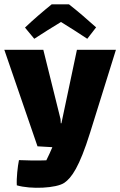

<svg xmlns="http://www.w3.org/2000/svg" viewBox="-21 -691 558 891"><path d="M262 -589C303 -564 343 -538 384 -511L425 -564C383 -602 341 -638 299 -671H219C177 -637 136 -602 95 -563L138 -511C179 -538 221 -564 262 -589ZM336 -460 264 -119H261L260 -138L180 -460H-1L153 -12L222 -8C214 11 204 33 194 53C145 55 97 53 67 52C61 81 55 135 57 169C121 188 241 183 278 157C311 134 347 85 397 -75L517 -460Z"/></svg>

Font: FilmFarsi Display
Style: Regular
Weight: 400
Designer: Borna Izadpanah
Foundry: Borna Izadpanah
Version: Version 1.000;PS 001.000;hotconv 1.0.88;makeotf.lib2.5.64775